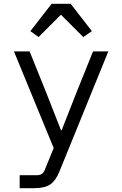

<svg xmlns="http://www.w3.org/2000/svg" viewBox="-20 -785 640 1005"><path d="M467 -516H547L291 113Q272 160 243.5 180Q215 200 159 200H83V132H174Q204 132 214 105L261 -10L53 -516H135L222 -300L299 -104H303L380 -300ZM350 -765 461 -622 416 -591 299 -708 182 -591 139 -622 250 -765Z"/></svg>

Font: iA Writer Quattro V
Style: Regular
Weight: 400
Designer: Mike Abbink, Paul van der Laan, Pieter van Rosmalen, Oliver Reichenstein
Foundry: Information Architects Inc.
Version: Version 2.000